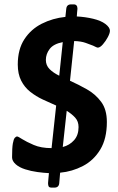

<svg xmlns="http://www.w3.org/2000/svg" viewBox="-20 -782 540 875"><path d="M216 73Q205 73 202 68Q199 63 199 53Q199 50 200.5 34Q202 18 203 7Q180 6 150.5 2Q121 -2 94.5 -10.5Q68 -19 52 -33Q35 -48 35 -65Q35 -108 38.5 -128Q42 -148 47.5 -154Q53 -160 58 -160Q61 -160 67 -156.5Q73 -153 81 -148Q100 -136 133.5 -121.5Q167 -107 215 -107L236 -301Q206 -314 175 -328.5Q144 -343 118 -363.5Q92 -384 76.5 -414.5Q61 -445 61 -488Q61 -557 91 -603Q121 -649 170.5 -674Q220 -699 278 -705L282 -742Q284 -762 304 -762H316Q333 -762 333 -742Q333 -739 331.5 -727.5Q330 -716 330 -707Q369 -705 404.5 -696.5Q440 -688 460 -673Q481 -657 481 -642Q481 -631 471.5 -613Q462 -595 449 -580Q436 -565 426 -565Q423 -565 417.5 -567.5Q412 -570 404 -574Q391 -579 370.5 -586.5Q350 -594 318 -595L299 -414Q337 -397 376 -375Q415 -353 441 -318Q467 -283 467 -226Q467 -150 437 -100.5Q407 -51 358 -25.5Q309 0 254 5L250 53Q248 73 228 73ZM250 -437 266 -590Q224 -582 206.5 -559Q189 -536 189 -509Q189 -484 206 -467Q223 -450 250 -437ZM266 -112Q297 -120 317.5 -143Q338 -166 338 -203Q338 -229 322.5 -246Q307 -263 284 -277Z"/></svg>

Font: Asap SemiBold
Style: Italic
Weight: 600
Italic angle: -6°
Designer: Pablo Cosgaya
Foundry: Omnibus-Type
Version: Version 3.001; ttfautohint (v1.8.3)